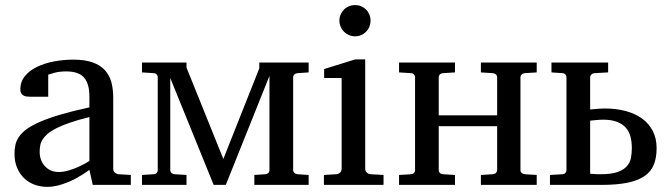

<svg xmlns="http://www.w3.org/2000/svg" viewBox="-20 -728 2640 756"><path d="M332 -267.1Q287.1 -255.9 255.1 -244.9Q223.1 -233.9 201.2 -222.7Q179.2 -211.4 166.5 -200.2Q153.8 -189 147 -177.5Q140.1 -166 138.2 -154.1Q136.2 -142.1 136.2 -129.9Q136.2 -114.3 141.1 -100.1Q146 -85.9 155.5 -75Q165 -64 179 -57.4Q192.9 -50.8 210.9 -50.8Q231 -50.8 252.4 -57.4Q273.9 -64 291.5 -72.3Q312 -81.5 332 -94.2ZM345.2 0 332 -59.1Q306.2 -40 278.8 -25.4Q267.1 -19 253.4 -13.2Q239.7 -7.3 225.6 -2.7Q211.4 2 196.5 4.9Q181.6 7.8 167 7.8Q140.1 7.8 116.5 -0.7Q92.8 -9.3 75.2 -26.1Q57.6 -43 47.4 -67.1Q37.1 -91.3 37.1 -123Q37.1 -141.6 40.8 -158.2Q44.4 -174.8 55.4 -190.4Q66.4 -206.1 86.4 -220.5Q106.4 -234.9 139.2 -249Q171.9 -263.2 219.2 -277.1Q266.6 -291 332 -305.2V-348.1Q332 -398.4 310.8 -422.6Q289.6 -446.8 241.2 -446.8Q214.8 -446.8 196.3 -441.9Q177.7 -437 169.9 -434.1V-347.2H97.2Q90.3 -347.2 83.7 -348.1Q77.1 -349.1 71.8 -352.3Q66.4 -355.5 63.2 -361.1Q60.1 -366.7 60.1 -376Q60.1 -406.7 78.6 -429Q97.2 -451.2 127 -465.3Q156.7 -479.5 193.8 -486.3Q231 -493.2 268.1 -493.2Q314.5 -493.2 345 -482.2Q375.5 -471.2 393.3 -451.4Q411.1 -431.6 418.5 -404.3Q425.8 -377 425.8 -344.2V-64Q425.8 -54.7 431.9 -48.8Q438 -43 446.8 -42L495.1 -39.1V0Z M981.4 0V-39.1L1025.4 -42Q1033.7 -43 1037.4 -47.6Q1041 -52.2 1041 -57.1V-429.2L869.1 0H821.3L650.4 -420.9V-57.1Q650.4 -52.2 654.5 -47.6Q658.7 -43 667 -42L714.4 -39.1V0H539.1V-39.1L585.4 -42Q593.8 -43 597.4 -47.6Q601.1 -52.2 601.1 -57.1V-424.8Q601.1 -429.7 597.4 -434.3Q593.8 -439 585.4 -439.9L539.1 -442.9V-481.9H714.4V-461.9L859.4 -102.1L1001 -459V-481.9H1195.3V-442.9L1151.4 -439.9Q1143.1 -439 1138.7 -434.3Q1134.3 -429.7 1134.3 -424.8V-57.1Q1134.3 -52.2 1138.7 -47.6Q1143.1 -43 1151.4 -42L1195.3 -39.1V0Z M1255.4 0V-39.1L1304.2 -42Q1313.5 -43 1319.3 -48.8Q1325.2 -54.7 1325.2 -64V-420.9H1256.3V-456.1L1378.4 -494.1H1418V-64Q1418 -54.7 1424.1 -48.8Q1430.2 -43 1439 -42L1490.2 -39.1V0ZM1439 -647Q1439 -634.3 1434.3 -622.8Q1429.7 -611.3 1421.4 -603Q1413.1 -594.7 1402.1 -589.8Q1391.1 -585 1378.4 -585Q1365.7 -585 1354.2 -589.8Q1342.8 -594.7 1334.5 -603Q1326.2 -611.3 1321.3 -622.8Q1316.4 -634.3 1316.4 -647Q1316.4 -659.7 1321.3 -670.9Q1326.2 -682.1 1334.5 -690.4Q1342.8 -698.7 1354.2 -703.4Q1365.7 -708 1378.4 -708Q1391.1 -708 1402.1 -703.4Q1413.1 -698.7 1421.4 -690.4Q1429.7 -682.1 1434.3 -670.9Q1439 -659.7 1439 -647Z M1873.5 0V-39.1L1920.4 -42Q1928.7 -43 1933.1 -47.6Q1937.5 -52.2 1937.5 -57.1V-231H1707.5V-57.1Q1707.5 -52.2 1711.4 -47.6Q1715.3 -43 1724.6 -42L1771.5 -39.1V0H1551.3V-39.1L1598.6 -42Q1606.9 -43 1610.6 -47.6Q1614.3 -52.2 1614.3 -57.1V-424.8Q1614.3 -429.7 1610.6 -434.3Q1606.9 -439 1598.6 -439.9L1551.3 -442.9V-481.9H1771.5V-442.9L1724.6 -439.9Q1715.3 -439 1711.4 -434.3Q1707.5 -429.7 1707.5 -424.8V-273.9H1937.5V-424.8Q1937.5 -429.7 1933.1 -434.3Q1928.7 -439 1920.4 -439.9L1873.5 -442.9V-481.9H2093.3V-442.9L2046.4 -439.9Q2038.1 -439 2033.7 -434.3Q2029.3 -429.7 2029.3 -424.8V-57.1Q2029.3 -52.2 2033.7 -47.6Q2038.1 -43 2046.4 -42L2093.3 -39.1V0Z M2467.8 -145Q2467.8 -169.9 2462.4 -190.4Q2457 -210.9 2443.8 -225.6Q2430.7 -240.2 2408.9 -248.5Q2387.2 -256.8 2354.5 -256.8Q2348.1 -256.8 2339.8 -256.3Q2331.5 -255.9 2323.2 -254.9Q2314 -253.9 2303.7 -252.9V-43.9Q2310.1 -43.5 2316.9 -43Q2322.8 -42.5 2329.8 -42.2Q2336.9 -42 2344.7 -42Q2386.7 -42 2411.1 -50.5Q2435.5 -59.1 2448.2 -73.5Q2460.9 -87.9 2464.4 -106.4Q2467.8 -125 2467.8 -145ZM2565.4 -145Q2565.4 -106.9 2554.4 -79.6Q2543.5 -52.2 2517.8 -34.7Q2492.2 -17.1 2450.7 -8.5Q2409.2 0 2348.6 0H2145.5V-39.1L2194.8 -42Q2203.1 -43 2206.8 -47.6Q2210.4 -52.2 2210.4 -57.1V-424.8Q2210.4 -429.7 2206.8 -434.3Q2203.1 -439 2194.8 -439.9L2151.4 -442.9V-481.9H2374.5V-442.9L2320.8 -439.9Q2312.5 -439 2308.1 -434.3Q2303.7 -429.7 2303.7 -424.8V-296.9Q2314.5 -297.9 2324.7 -298.8Q2333.5 -299.8 2343.5 -300.3Q2353.5 -300.8 2361.8 -300.8Q2406.2 -300.8 2443.6 -290.8Q2481 -280.8 2508.1 -261.2Q2535.2 -241.7 2550.3 -212.4Q2565.4 -183.1 2565.4 -145Z"/></svg>

Font: Charis SIL
Style: Regular
Weight: 400
Foundry: SIL International
Version: Version 4.112